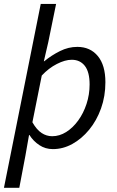

<svg xmlns="http://www.w3.org/2000/svg" viewBox="-30 -732 585 958"><path d="M-10.3 205.1 173.3 -712.4H249.9L211 -522.2L188.8 -426.4H190.8Q227.2 -456.2 269.2 -477.1Q311.1 -498.1 355.9 -498.1Q420 -498.1 457.9 -452.5Q495.9 -406.9 495.9 -321.7Q495.9 -251.9 474.2 -191.2Q452.5 -130.5 415 -84.9Q377.5 -39.4 331 -13.7Q284.4 12 233.7 12Q196.2 12 166.3 -7.9Q136.3 -27.7 116.9 -58.4H114.9L96.6 45.7L66.3 205.1ZM230.5 -52.3Q267 -52.3 300.6 -73.5Q334.2 -94.8 360.3 -130.9Q386.4 -166.9 401.8 -213.6Q417.1 -260.3 417.1 -310.5Q417.1 -372.9 393.2 -403.4Q369.3 -433.8 328.1 -433.8Q294.6 -433.8 253.7 -412.8Q212.8 -391.9 178.4 -355.1L131.7 -121.9Q153 -84.5 177.6 -68.4Q202.2 -52.3 230.5 -52.3Z"/></svg>

Font: Source Sans 3
Style: Italic
Weight: 200
Italic angle: -11°
Designer: Paul D. Hunt
Foundry: Adobe
Version: Version 3.046;hotconv 1.0.118;makeotfexe 2.5.65603